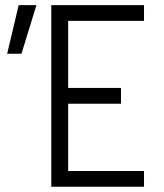

<svg xmlns="http://www.w3.org/2000/svg" viewBox="-20 -713 626 733"><path d="M175.8 0H529.8V-60.1H240.2V-316.9H441.9V-377.4H240.2V-633.3H529.8V-693.4H175.8ZM7.3 -507.8H62L119.1 -693.4H51.3Z"/></svg>

Font: Cascadia Mono Light
Style: Regular
Weight: 300
Monospace: yes
Designer: Aaron Bell
Foundry: Saja Typeworks
Version: Version 2404.023